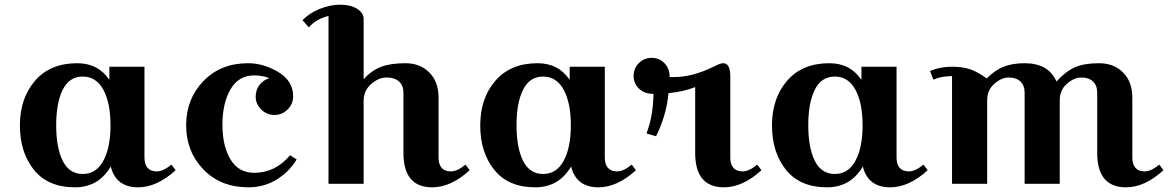

<svg xmlns="http://www.w3.org/2000/svg" viewBox="-20 -785 4989 820"><path d="M597 -500V-111Q597 -84 610 -68.5Q623 -53 650 -53Q677 -53 712 -82L730 -58Q650 15 570 15Q475 15 453 -74Q401 15 300 15Q185 15 125 -59.5Q65 -134 65 -249.5Q65 -365 129.5 -440Q194 -515 310 -515Q399 -515 447 -444V-500ZM248 -402Q220 -346 220 -250Q220 -154 248 -98Q276 -42 333.5 -42Q391 -42 421.5 -98.5Q452 -155 452 -250Q452 -345 421.5 -401.5Q391 -458 333.5 -458Q276 -458 248 -402Z M1041 15Q922 15 848.5 -61.5Q775 -138 775 -250Q775 -362 848.5 -438.5Q922 -515 1040 -515Q1106 -515 1169 -477Q1232 -439 1232 -374Q1232 -341 1208.5 -317.5Q1185 -294 1152 -294Q1119 -294 1095.5 -317.5Q1072 -341 1072 -371Q1072 -401 1088 -422Q1104 -443 1130 -451Q1102 -463 1066 -463Q999 -463 964.5 -403.5Q930 -344 930 -252.5Q930 -161 964.5 -104Q999 -47 1066 -47Q1156 -47 1219 -122L1247 -104Q1214 -50 1160.5 -17.5Q1107 15 1041 15Z M1533 -704V-447Q1568 -485 1608.5 -500Q1649 -515 1711.5 -515Q1774 -515 1813.5 -475.5Q1853 -436 1853 -368V-111Q1853 -84 1866 -68.5Q1879 -53 1906 -53Q1933 -53 1968 -82L1986 -58Q1906 15 1826 15Q1703 15 1703 -132V-389Q1703 -420 1684 -437Q1665 -454 1631 -454Q1597 -454 1565 -426Q1533 -398 1533 -353V0H1383V-717Q1328 -703 1299 -668L1272 -699Q1301 -729 1345.5 -747Q1390 -765 1433.5 -765Q1477 -765 1505 -747.5Q1533 -730 1533 -704Z M2563 -500V-111Q2563 -84 2576 -68.5Q2589 -53 2616 -53Q2643 -53 2678 -82L2696 -58Q2616 15 2536 15Q2441 15 2419 -74Q2367 15 2266 15Q2151 15 2091 -59.5Q2031 -134 2031 -249.5Q2031 -365 2095.5 -440Q2160 -515 2276 -515Q2365 -515 2413 -444V-500ZM2214 -402Q2186 -346 2186 -250Q2186 -154 2214 -98Q2242 -42 2299.5 -42Q2357 -42 2387.5 -98.5Q2418 -155 2418 -250Q2418 -345 2387.5 -401.5Q2357 -458 2299.5 -458Q2242 -458 2214 -402Z M3069 -515Q3099 -515 3099 -458V-111Q3099 -84 3112 -68.5Q3125 -53 3152 -53Q3179 -53 3214 -82L3232 -58Q3152 15 3072 15Q2949 15 2949 -132V-413Q2902 -394 2835 -387Q2827 -295 2782 -203L2741 -215Q2769 -286 2771 -384Q2733 -384 2709.5 -406Q2686 -428 2686 -460.5Q2686 -493 2708.5 -515.5Q2731 -538 2763.5 -538Q2796 -538 2818 -515Q2840 -492 2840 -456H2859Q2938 -456 3027 -500Q3056 -515 3069 -515Z M3809 -500V-111Q3809 -84 3822 -68.5Q3835 -53 3862 -53Q3889 -53 3924 -82L3942 -58Q3862 15 3782 15Q3687 15 3665 -74Q3613 15 3512 15Q3397 15 3337 -59.5Q3277 -134 3277 -249.5Q3277 -365 3341.5 -440Q3406 -515 3522 -515Q3611 -515 3659 -444V-500ZM3460 -402Q3432 -346 3432 -250Q3432 -154 3460 -98Q3488 -42 3545.5 -42Q3603 -42 3633.5 -98.5Q3664 -155 3664 -250Q3664 -345 3633.5 -401.5Q3603 -458 3545.5 -458Q3488 -458 3460 -402Z M3952 -482Q3995 -500 4044.5 -500Q4094 -500 4126.5 -488Q4159 -476 4194 -450Q4230 -486 4267.5 -500.5Q4305 -515 4356 -515Q4458 -515 4492 -437Q4531 -480 4570.5 -497.5Q4610 -515 4673.5 -515Q4737 -515 4776.5 -475.5Q4816 -436 4816 -368V-111Q4816 -84 4829 -68.5Q4842 -53 4869 -53Q4896 -53 4931 -82L4949 -58Q4869 15 4789 15Q4666 15 4666 -132V-389Q4666 -420 4648 -437Q4630 -454 4598.5 -454Q4567 -454 4536.5 -427Q4506 -400 4506 -357V0H4356V-389Q4356 -420 4338 -437Q4320 -454 4288.5 -454Q4257 -454 4226.5 -427Q4196 -400 4196 -357V0H4046V-460Q4001 -460 3966 -445Z"/></svg>

Font: Croissant One
Style: Regular
Weight: 400
Designer: Eduardo Rodriguez Tunni
Foundry: Eduardo Rodriguez Tunni
Version: Version 1.001